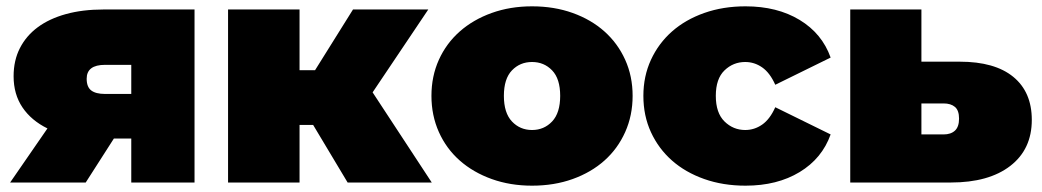

<svg xmlns="http://www.w3.org/2000/svg" viewBox="-20 -577 3294 607"><path d="M395 -280V-372H312Q254 -372 254 -328Q254 -302 268.5 -291Q283 -280 312 -280ZM251 0H12L130 -171Q79 -196 51 -237.5Q23 -279 23 -336Q23 -386 43 -425Q63 -464 99.5 -491Q136 -518 188.5 -532.5Q241 -547 307 -547H595V0H395V-139H340Z M1334 -547 1158 -285 1345 0H1079L970 -182H927V0H701V-547H927V-355H976L1096 -547Z M1662 10Q1593 10 1534.5 -11Q1476 -32 1433.5 -69.5Q1391 -107 1367.5 -159.5Q1344 -212 1344 -274Q1344 -336 1367.5 -388Q1391 -440 1433.5 -477.5Q1476 -515 1534.5 -536Q1593 -557 1662 -557Q1732 -557 1790.5 -536Q1849 -515 1891 -477.5Q1933 -440 1956.5 -388Q1980 -336 1980 -274Q1980 -212 1956.5 -159.5Q1933 -107 1891 -69.5Q1849 -32 1790.5 -11Q1732 10 1662 10ZM1662 -166Q1700 -166 1725.5 -193Q1751 -220 1751 -274Q1751 -328 1725.5 -354.5Q1700 -381 1662 -381Q1624 -381 1598.5 -354.5Q1573 -328 1573 -274Q1573 -220 1598.5 -193Q1624 -166 1662 -166Z M2337 10Q2266 10 2206.5 -11Q2147 -32 2104.5 -69.5Q2062 -107 2038 -159Q2014 -211 2014 -274Q2014 -336 2038 -388Q2062 -440 2104.5 -477.5Q2147 -515 2206.5 -536Q2266 -557 2337 -557Q2437 -557 2508 -514Q2579 -471 2606 -395L2431 -309Q2414 -347 2389.5 -364Q2365 -381 2336 -381Q2298 -381 2270.5 -354.5Q2243 -328 2243 -274Q2243 -220 2270.5 -193Q2298 -166 2336 -166Q2365 -166 2389.5 -183Q2414 -200 2431 -238L2606 -152Q2579 -76 2508 -33Q2437 10 2337 10Z M2893 -152H2963Q2986 -152 2999 -164Q3012 -176 3012 -202Q3012 -228 2999 -239Q2986 -250 2963 -250H2893ZM2893 -382H3014Q3125 -382 3183.5 -334Q3242 -286 3242 -198Q3242 -105 3174 -52.5Q3106 0 2986 0H2668V-547H2893Z"/></svg>

Font: Montserrat-Alt1 Black
Style: Regular
Weight: 900
Designer: Differentunic
Foundry: Differentunic
Version: Version 7.222